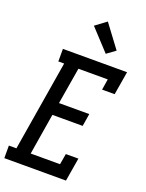

<svg xmlns="http://www.w3.org/2000/svg" viewBox="-194 -1065 872 1150"><g transform="rotate(20 242.0 -490.5)"><path d="M-16 0V-80H32L127 -655H90V-735H499L474 -586H394L405 -655H218L179 -422H372L359 -342H166L123 -80H310L322 -149H402L377 0ZM341 -795 217 -929 287 -981 396 -835Z"/></g></svg>

Font: Iosevka Slab Medium
Style: Italic
Weight: 500
Italic angle: -9°
Monospace: yes
Designer: Belleve Invis
Foundry: Belleve Invis
Version: Version 11.1.0; ttfautohint (v1.8.3)